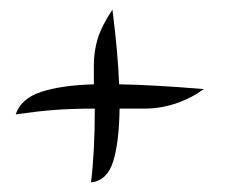

<svg xmlns="http://www.w3.org/2000/svg" viewBox="-20 -376 481 403"><path d="M179 -148Q132 -148 97.5 -145.5Q63 -143 13 -136Q24 -169 66 -183Q108 -197 177 -199V-240Q177 -268 185 -294.5Q193 -321 216 -356Q228 -260 230 -199Q300 -198 408 -189Q350 -148 282 -148H231Q230 -77 217.5 -37Q205 3 171 7Q179 -58 179 -148Z"/></svg>

Font: Dancing Script
Style: Bold
Weight: 700
Designer: Pablo Impallari
Foundry: Pablo Impallari
Version: Version 2.000